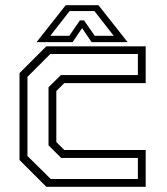

<svg xmlns="http://www.w3.org/2000/svg" viewBox="-20 -718 642 738"><path d="M158 0 55 -103V-437L158 -540H540V-398.5H227L196.5 -368V-172L227 -141.5H540V0ZM175 -30H510V-111H215L166.5 -159.5V-382.5L214 -429.5H510V-510.5H173.5L85.5 -422.5V-118.5ZM232.5 -698H358.5L470.5 -556H332L295.5 -610L259 -556H120.5ZM247.5 -675.5 173.5 -580.5H246.5L287 -639.5H303L344 -580.5H417L343 -675.5Z"/></svg>

Font: Tourney Thin Light
Style: Regular
Weight: 300
Version: Version 1.015